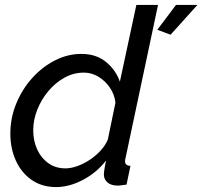

<svg xmlns="http://www.w3.org/2000/svg" viewBox="-20 -750 822 780"><path d="M208 10Q150 10 108 -19.5Q66 -49 44 -98.5Q22 -148 22 -207Q22 -270 45.5 -328Q69 -386 109.5 -431.5Q150 -477 202 -504Q254 -531 311 -531Q371 -531 411 -498Q451 -465 467 -418L534 -730H622L490 -108Q489 -104 488.5 -101Q488 -98 488 -95Q488 -77 510 -76L494 0Q483 1 474.5 2.5Q466 4 459 4Q431 4 416.5 -9Q402 -22 402 -41Q402 -47 403 -54.5Q404 -62 406 -73Q408 -84 411 -98Q372 -48 316.5 -19Q261 10 208 10ZM246 -66Q268 -66 293.5 -75Q319 -84 343.5 -100Q368 -116 388 -137.5Q408 -159 418 -183L449 -333Q445 -367 426 -394.5Q407 -422 379.5 -438.5Q352 -455 321 -455Q279 -455 242 -434.5Q205 -414 176.5 -380Q148 -346 131.5 -304.5Q115 -263 115 -221Q115 -178 131 -143Q147 -108 176.5 -87Q206 -66 246 -66ZM619 -629 695 -730H782L673 -609Z"/></svg>

Font: Raleway Thin Medium
Style: Italic
Weight: 500
Italic angle: -12°
Version: Version 4.026